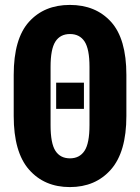

<svg xmlns="http://www.w3.org/2000/svg" viewBox="-20 -742 564 773"><path d="M261.2 11.2Q364.3 11.2 426.5 -59.3Q488.8 -129.9 488.8 -274.9V-440.4Q488.8 -585.9 427 -654.1Q365.2 -722.2 261.2 -722.2Q158.2 -722.2 96.7 -654.1Q35.2 -585.9 35.2 -440.4V-274.9Q35.2 -129.4 96.9 -59.1Q158.7 11.2 261.2 11.2ZM261.7 -104.5Q222.7 -104.5 203.1 -134.8Q183.6 -165 183.6 -238.3V-473.1Q183.6 -544.4 203.1 -574.7Q222.7 -605 261.7 -605Q300.8 -605 320.6 -574.7Q340.3 -544.4 340.3 -473.1V-238.3Q340.3 -165 320.3 -134.8Q300.3 -104.5 261.7 -104.5ZM206.1 -303.7H317.9V-409.2H206.1Z"/></svg>

Font: Roboto Flex
Style: wght 700 wdth 25 opsz 34 GRAD 0.00 slnt 0.00 XTRA 468 XOPQ 96 YOPQ 79 YTLC 514 YTUC 712 YTAS 750 YTDE -203.00 YTFI 738
Weight: 700
Width: 1
Designer: Berlow after Robertson
Foundry: Google
Version: Version 3.100